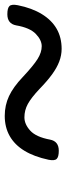

<svg xmlns="http://www.w3.org/2000/svg" viewBox="245 -841 280 810"><g transform="rotate(-90 385.0 -436.0)"><path d="M584 -316Q557 -316 530.5 -326Q504 -336 476 -356.5Q448 -377 415 -409Q378 -444 351.5 -458.5Q325 -473 295 -473Q266 -473 239 -448.5Q212 -424 201 -365Q194 -328 154 -328Q128 -328 119.5 -337Q111 -346 116 -371Q129 -432 154 -473Q179 -514 216 -535Q253 -556 301 -556Q346 -556 384.5 -538Q423 -520 465 -480Q513 -435 541 -417.5Q569 -400 595 -400Q621 -400 647 -425Q673 -450 683 -508Q690 -545 730 -545Q756 -545 764.5 -536Q773 -527 768 -501Q756 -441 730.5 -399.5Q705 -358 668.5 -337Q632 -316 584 -316Z"/></g></svg>

Font: Playwrite DE LA
Style: Regular
Weight: 400
Designer: Veronika Burian, José Scaglione
Foundry: TypeTogether
Version: Version 1.002